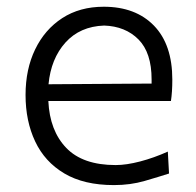

<svg xmlns="http://www.w3.org/2000/svg" viewBox="-20 -526 568 556"><path d="M310 10Q223 10 166.2 -23.8Q109.5 -57.5 81.8 -116.5Q54 -175.5 54 -251Q54 -325.5 81.8 -383Q109.5 -440.5 160.2 -473.5Q211 -506.5 280.5 -506.5Q372.5 -506.5 425.8 -451.8Q479 -397 479 -295.5Q479 -259.5 475 -233.5H120Q124 -147.5 171.8 -97.8Q219.5 -48 315 -48Q346 -48 386 -58.5Q426 -69 466 -87L469.5 -23.5Q440 -14 398.8 -2Q357.5 10 310 10ZM281.5 -452Q211.5 -449.5 169.5 -402.8Q127.5 -356 120.5 -282L419 -284Q419 -287 419 -290Q419 -293 419 -296Q419 -373.5 381 -411.8Q343 -450 281.5 -452Z"/></svg>

Font: Commissioner Flair Light
Style: Regular
Weight: 300
Designer: Kostas Bartsokas
Foundry: Kostas Bartsokas
Version: Version 1.000; ttfautohint (v1.8.3)